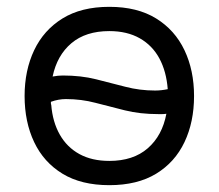

<svg xmlns="http://www.w3.org/2000/svg" viewBox="-20 -531 640 562"><path d="M300 11Q218 11 163 -22.5Q108 -56 80 -115Q52 -174 52 -250Q52 -325 80 -384Q108 -443 163 -477Q218 -511 300 -511Q382 -511 437 -477Q492 -443 520 -384Q548 -325 548 -250Q548 -174 520 -115Q492 -56 437 -22.5Q382 11 300 11ZM300 -60Q370 -60 412.5 -97Q455 -134 467 -198Q461 -197 455 -197Q449 -197 443 -197Q390 -197 345.5 -208Q301 -219 259.5 -230Q218 -241 173 -241Q162 -241 151 -239Q140 -237 129 -233Q129 -231 129 -228.5Q129 -226 130 -224Q134 -174 155 -137Q176 -100 212.5 -80Q249 -60 300 -60ZM134 -307Q150 -310 164 -310Q217 -310 261 -299Q305 -288 347 -277Q389 -266 434 -266Q452 -266 471 -270Q467 -322 446.5 -360Q426 -398 389 -419Q352 -440 300 -440Q231 -440 189 -404.5Q147 -369 134 -307Z"/></svg>

Font: Nata Sans
Style: Regular
Weight: 400
Designer: Daniel Uzquiano Cruz
Version: Version 1.001